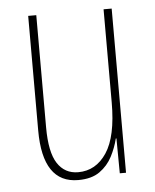

<svg xmlns="http://www.w3.org/2000/svg" viewBox="-44 -565 497 614"><g transform="rotate(-5 204.0 -258.5)"><path d="M337 -527V0H317L316 -112H314Q307 -83 292.5 -55Q278 -27 252 -8.5Q226 10 183 10Q69 10 69 -159V-527H95V-167Q95 -87 118.5 -51Q142 -15 185 -15Q242 -15 276.5 -67Q311 -119 311 -228V-527Z"/></g></svg>

Font: Noto Sans Lao UI ExtCond Thin
Style: Regular
Weight: 100
Width: 2
Designer: Monotype Design Team
Foundry: Monotype Imaging Inc.
Version: Version 2.000; ttfautohint (v1.8.4.7-5d5b)